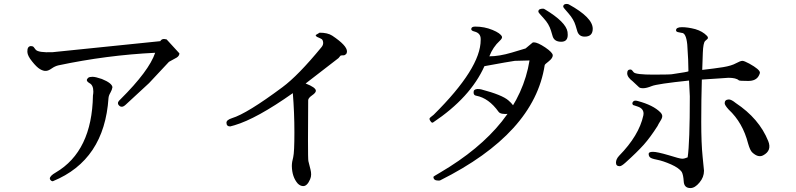

<svg xmlns="http://www.w3.org/2000/svg" viewBox="-20 -914 4040 975"><path d="M452 -429Q447 -146 263 -38Q233 -21 233 -7Q233 -4 237 1Q242 6 245 6H249Q510 -101 531 -416Q532 -429 541 -444Q549 -458 551 -471Q549 -492 497 -513Q465 -524 450 -524Q434 -524 428 -519Q421 -513 421 -507Q421 -500 434 -492Q454 -482 454 -449Q454 -440 452 -429ZM813 -716Q800 -716 794 -705Q713 -696 247 -649Q174 -646 161 -662L151 -675Q147 -680 137 -680Q118 -679 119 -651V-650Q120 -630 143 -602Q166 -573 183 -563Q200 -553 213 -554Q225 -554 242 -566Q259 -578 276 -582Q521 -634 768 -646Q737 -554 591 -409Q579 -398 579 -391Q579 -383 585 -378Q590 -372 599 -372Q607 -372 618 -382L737 -492L838 -600Q840 -601 878 -622Q891 -631 891 -643L826 -714Z M1149 -272Q1151 -272 1171 -278Q1283 -311 1467 -441Q1475 -343 1475 -242Q1475 -141 1469 -116Q1462 -91 1462 -71Q1463 -15 1492 18Q1505 31 1520 31Q1540 31 1555 -4Q1560 -16 1560 -28Q1560 -40 1557 -52L1546 -96Q1544 -104 1544 -203Q1544 -301 1545 -405Q1545 -416 1565 -430Q1584 -443 1584 -453Q1584 -470 1532 -490Q1616 -554 1699 -619Q1706 -627 1708 -630Q1710 -633 1719 -633H1724Q1731 -633 1737 -639Q1742 -644 1742 -653Q1742 -683 1667 -733Q1644 -748 1603 -748L1583 -736Q1584 -728 1596 -724Q1608 -719 1614 -715Q1620 -710 1621 -698Q1622 -686 1613 -675Q1494 -530 1414 -471Q1234 -337 1158 -314Q1130 -305 1130 -291Q1130 -272 1149 -272Z M2990 -768Q2990 -825 2868 -892Q2862 -894 2858 -894Q2840 -894 2840 -880Q2840 -876 2867 -846Q2894 -815 2903 -784L2912 -754Q2921 -728 2949 -728Q2990 -728 2990 -768ZM2863 -737Q2863 -744 2862 -752Q2854 -802 2748 -866Q2742 -870 2738 -870Q2714 -870 2714 -856V-854Q2714 -850 2741 -821Q2768 -792 2778 -758L2787 -728Q2796 -702 2830 -702Q2863 -702 2863 -737ZM2562 -404Q2530 -432 2424 -460Q2416 -462 2405 -462Q2384 -461 2385 -445V-444Q2385 -430 2398 -428Q2462 -416 2512 -346Q2522 -332 2564 -336Q2622 -352 2562 -404ZM2669 -607Q2615 -272 2214 -37Q2181 -18 2181 -16Q2181 3 2206 3Q2213 3 2215 2Q2693 -237 2746 -583Q2746 -587 2767 -603Q2787 -619 2787 -633Q2787 -647 2749 -673Q2710 -699 2691 -699Q2688 -699 2685 -698Q2682 -696 2649 -668Q2642 -666 2579 -647Q2515 -628 2465 -628Q2483 -675 2518 -707Q2532 -720 2529 -728Q2522 -745 2481 -762Q2440 -779 2393 -779Q2373 -779 2373 -766Q2373 -758 2389 -754Q2421 -746 2421 -716V-711Q2421 -568 2182 -331Q2161 -316 2161 -311Q2161 -305 2166 -299Q2173 -288 2179 -292Q2369 -419 2440 -578Q2565 -601 2594 -605Z M3660 -390Q3660 -380 3680 -358Q3752 -291 3779 -185Q3789 -150 3800 -140Q3830 -112 3855 -125Q3901 -149 3881 -198Q3835 -312 3716 -391Q3694 -409 3681 -409Q3660 -408 3660 -390ZM3218 -373Q3248 -363 3248 -337Q3248 -333 3247 -328Q3225 -226 3124 -123Q3108 -106 3108 -88Q3108 -70 3127 -70Q3136 -70 3156 -88Q3215 -141 3249 -179Q3282 -216 3319 -274Q3323 -283 3333 -299Q3343 -314 3343 -324Q3343 -334 3333 -344Q3297 -380 3219 -401Q3212 -403 3206 -403Q3199 -403 3195 -398Q3191 -393 3191 -389L3194 -381ZM3193 -501Q3201 -494 3224 -472Q3229 -466 3246 -466Q3263 -466 3290 -477Q3317 -488 3479 -505Q3483 -438 3483 -425Q3483 -189 3472 -115Q3456 -108 3444 -108Q3432 -108 3375 -126Q3317 -143 3296 -143Q3274 -143 3274 -133Q3274 -122 3280 -116Q3285 -109 3316 -103Q3347 -97 3388 -79Q3428 -61 3442 -41Q3450 -26 3452 7Q3454 41 3486 41Q3509 41 3532 13Q3555 -14 3555 -47Q3555 -50 3548 -118Q3541 -185 3541 -296Q3541 -406 3544 -510Q3602 -514 3636 -516Q3669 -519 3679 -519Q3718 -519 3732 -506Q3735 -503 3779 -503H3780Q3819 -503 3833 -529Q3839 -540 3839 -545Q3839 -561 3785 -591Q3759 -605 3750 -605Q3740 -605 3718 -593Q3695 -580 3652 -573Q3608 -566 3546 -559Q3547 -594 3549 -646Q3551 -697 3561 -706Q3565 -710 3570 -714Q3575 -717 3575 -722Q3575 -727 3570 -732Q3548 -755 3511 -766Q3473 -776 3443 -776Q3413 -776 3413 -760Q3413 -752 3427 -750Q3440 -747 3442 -747Q3464 -747 3470 -688Q3476 -604 3476 -552Q3474 -549 3398 -538Q3390 -535 3299 -535Q3208 -535 3198 -547Q3189 -560 3183 -561Q3165 -562 3165 -542Q3165 -522 3193 -501Z"/></svg>

Font: Sawarabi Mincho
Style: Regular
Weight: 400
Version: Version 1.082; ttfautohint (v1.8.4.7-5d5b)